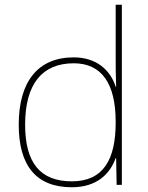

<svg xmlns="http://www.w3.org/2000/svg" viewBox="-20 -780 623 810"><path d="M283 10C388 10 444 -46 468 -113H470L472 0H494V-760H468V-543C468 -501 468 -459 470 -414H468C446 -484 387 -538 291 -538C141 -538 59 -437 59 -254C59 -83 131 10 283 10ZM283 -15C149 -15 86 -94 86 -254C86 -427 159 -513 291 -513C410 -513 468 -426 468 -266V-263C468 -107 416 -15 283 -15Z"/></svg>

Font: Noto Sans Devanagari UI Thin
Style: Regular
Weight: 100
Designer: Jelle Bosma - Monotype Design Team
Foundry: Monotype Imaging Inc.
Version: Version 2.004